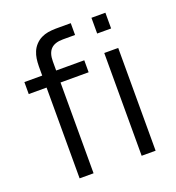

<svg xmlns="http://www.w3.org/2000/svg" viewBox="-133 -842 869 948"><g transform="rotate(-20 301.5 -367.5)"><path d="M123.7 -580V-588Q124 -611.3 126.8 -629Q129.5 -646.7 136.6 -663.9Q143.7 -681.2 157 -695.7Q171.3 -711.2 188.8 -719.8Q206.2 -728.3 224.2 -731.4Q242.3 -734.5 265.2 -735H275.7H344.7V-673H280.7Q238 -673 217.5 -652.3Q197 -631.7 197 -588V0H123.7ZM30 -477V-540H344.7V-477ZM449.7 -642.3V-725H523V-642.3ZM449.7 0V-540H523V0Z"/></g></svg>

Font: Manrope
Style: Regular
Weight: 400
Designer: Mikhail Sharanda
Foundry: Mikhail Sharanda
Version: Version 4.503